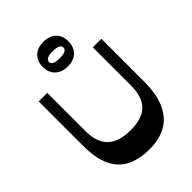

<svg xmlns="http://www.w3.org/2000/svg" viewBox="-277 -1123 1272 1272"><g transform="rotate(-45 359.0 -486.5)"><path d="M362.5 14Q268.5 14 202.1 -18.4Q135.8 -50.8 100.6 -123Q65.5 -195.3 65.5 -313.7V-730H145.5V-372.2Q145.5 -265.5 199.9 -214.7Q254.2 -164 362.7 -164Q470.5 -164 521.5 -214.7Q572.5 -265.5 572.5 -372.2V-730H652.5V-330.7Q652.5 -212 618.1 -135.6Q583.7 -59.2 519.1 -22.6Q454.5 14 362.5 14ZM366.2 -757Q310.3 -757 278.1 -788.3Q246 -819.5 246 -873.5Q246 -925.2 278.1 -956.4Q310.3 -987.5 366.2 -987.5Q423 -987.5 454.7 -956.4Q486.5 -925.2 486.5 -873.5Q486.5 -819.5 454.7 -788.3Q423 -757 366.2 -757ZM366.2 -833.5Q402.7 -833.5 418.5 -842.2Q434.3 -851 434.3 -866.5Q434.3 -881.5 418.5 -890.5Q402.7 -899.5 366.2 -899.5Q330 -899.5 314.1 -890.5Q298.2 -881.5 298.2 -866.5Q298.2 -851 314.1 -842.2Q330 -833.5 366.2 -833.5Z"/></g></svg>

Font: Savate ExtraLight
Style: Regular
Weight: 200
Designer: Max Esnée
Foundry: Plomb Type
Version: Version 2.000